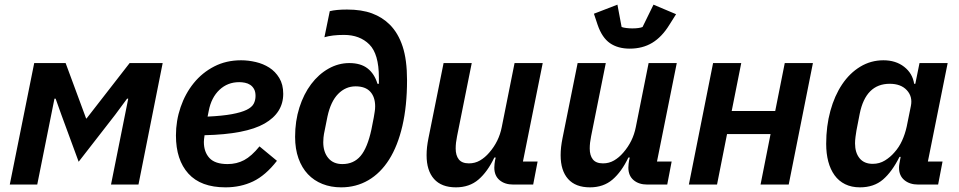

<svg xmlns="http://www.w3.org/2000/svg" viewBox="-20 -793 4121 825"><path d="M127 -522H262L350 -284H352L537 -522H679L575 0H457L531 -369H526L475 -300L318 -98L244 -299L219 -369H214L140 0H22Z M949 12Q843 12 789.5 -47Q736 -106 736 -211Q736 -274 756 -332.5Q776 -391 812.5 -436Q849 -481 900.5 -507.5Q952 -534 1016 -534Q1047 -534 1079 -526.5Q1111 -519 1137 -502.5Q1163 -486 1180 -458Q1197 -430 1197 -390Q1197 -308 1116.5 -262Q1036 -216 859 -212Q856 -192 856 -183Q856 -140 880 -114Q904 -88 958 -88Q997 -88 1029 -105Q1061 -122 1095 -164L1170 -102Q1121 -39 1067.5 -13.5Q1014 12 949 12ZM1008 -440Q958 -440 923 -407Q888 -374 877 -317L872 -292Q936 -295 976.5 -302.5Q1017 -310 1039.5 -321Q1062 -332 1070 -347Q1078 -362 1078 -381Q1078 -399 1071.5 -410.5Q1065 -422 1055 -428.5Q1045 -435 1032.5 -437.5Q1020 -440 1008 -440Z M1446 12Q1402 12 1365.5 -2.5Q1329 -17 1303 -44.5Q1277 -72 1262.5 -112.5Q1248 -153 1248 -205Q1248 -273 1266.5 -331Q1285 -389 1317 -431.5Q1349 -474 1391.5 -498Q1434 -522 1481 -522Q1530 -522 1559.5 -499Q1589 -476 1602 -433H1608V-460Q1608 -561 1567 -602Q1526 -643 1458 -643Q1407 -643 1374 -633L1397 -745Q1425 -752 1471 -752Q1534 -752 1578.5 -735.5Q1623 -719 1655 -687Q1691 -651 1710 -593.5Q1729 -536 1729 -448Q1729 -338 1709 -252Q1689 -166 1652 -107.5Q1615 -49 1562.5 -18.5Q1510 12 1446 12ZM1451 -88Q1500 -88 1529.5 -123Q1559 -158 1576 -237L1586 -288Q1588 -301 1590 -312.5Q1592 -324 1592 -336Q1592 -376 1571 -399Q1550 -422 1508 -422Q1465 -422 1433 -389.5Q1401 -357 1387 -292L1372 -217Q1371 -211 1370 -202Q1369 -193 1369 -182Q1369 -140 1390.5 -114Q1412 -88 1451 -88Z M2007 -522 1944 -208Q1938 -179 1938 -155Q1938 -125 1951.5 -108Q1965 -91 1995 -91Q2021 -91 2042.5 -103.5Q2064 -116 2082 -137Q2124 -185 2136 -247L2191 -522H2312L2227 -99H2290L2271 0H2185Q2149 0 2126.5 -19Q2104 -38 2104 -73Q2104 -81 2105 -89Q2106 -97 2107 -103L2110 -116H2104Q2075 -55 2036 -21.5Q1997 12 1939 12Q1877 12 1845 -24Q1813 -60 1813 -126Q1813 -144 1815 -161.5Q1817 -179 1821 -199L1886 -522Z M2583 -522 2520 -208Q2514 -179 2514 -155Q2514 -125 2527.5 -108Q2541 -91 2571 -91Q2597 -91 2618.5 -103.5Q2640 -116 2658 -137Q2700 -185 2712 -247L2767 -522H2888L2803 -99H2866L2847 0H2761Q2725 0 2702.5 -19Q2680 -38 2680 -73Q2680 -81 2681 -89Q2682 -97 2683 -103L2686 -116H2680Q2651 -55 2612 -21.5Q2573 12 2515 12Q2453 12 2421 -24Q2389 -60 2389 -126Q2389 -144 2391 -161.5Q2393 -179 2397 -199L2462 -522ZM2686 -584Q2635 -584 2601 -607.5Q2567 -631 2548 -686L2532 -734L2633 -773L2651 -677Q2659 -674 2672 -672.5Q2685 -671 2697 -671Q2711 -671 2722.5 -672.5Q2734 -674 2741 -677L2788 -773L2885 -732L2856 -686Q2824 -634 2782.5 -609Q2741 -584 2686 -584Z M3044 -522H3165L3124 -316H3311L3352 -522H3473L3369 0H3248L3291 -217H3104L3061 0H2940Z M3925 0Q3889 0 3866 -19Q3843 -38 3843 -72Q3843 -80 3844.5 -89Q3846 -98 3847 -103L3850 -119H3845Q3813 -55 3774 -21.5Q3735 12 3675 12Q3639 12 3611.5 -1.5Q3584 -15 3566 -40Q3548 -65 3539 -99Q3530 -133 3530 -175Q3530 -251 3548 -316.5Q3566 -382 3598.5 -430.5Q3631 -479 3676.5 -506.5Q3722 -534 3776 -534Q3829 -534 3865 -506Q3901 -478 3908 -433H3913L3931 -522H4052L3967 -99H4030L4011 0ZM3730 -89Q3759 -89 3782.5 -103.5Q3806 -118 3823 -138Q3843 -160 3856 -188.5Q3869 -217 3876 -249L3894 -338Q3902 -378 3876.5 -405.5Q3851 -433 3803 -433Q3700 -433 3674 -304L3660 -232Q3658 -221 3656 -205Q3654 -189 3654 -177Q3654 -137 3673.5 -113Q3693 -89 3730 -89Z"/></svg>

Font: IBM Plex Sans SmBld
Style: Italic
Weight: 600
Italic angle: -11°
Designer: Mike Abbink, Paul van der Laan, Pieter van Rosmalen
Foundry: Bold Monday
Version: Version 3.005